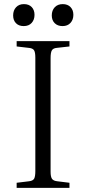

<svg xmlns="http://www.w3.org/2000/svg" viewBox="-20 -914 419 934"><path d="M284.2 -787.1Q260.3 -787.1 246.1 -801.3Q231.9 -815.4 231.9 -838.9Q231.9 -863.3 246.3 -878.7Q260.7 -894 285.2 -894Q309.1 -894 323 -879.6Q336.9 -865.2 336.9 -841.8Q336.9 -817.9 322.8 -802.5Q308.6 -787.1 284.2 -787.1ZM95.2 -787.1Q71.3 -787.1 57.6 -801.3Q43.9 -815.4 43.9 -838.9Q43.9 -863.3 58.1 -878.7Q72.3 -894 96.2 -894Q120.6 -894 134.3 -879.6Q147.9 -865.2 147.9 -841.8Q147.9 -817.9 134 -802.5Q120.1 -787.1 95.2 -787.1ZM61 0V-24.9L121.1 -32.2Q139.6 -34.2 145.8 -44.4Q151.9 -54.7 151.9 -82V-633.8Q151.9 -660.2 145.3 -669.9Q138.7 -679.7 119.1 -681.2L61 -688V-713.9H317.9V-688L256.8 -681.2Q238.8 -679.7 232.4 -669.2Q226.1 -658.7 226.1 -630.9V-79.1Q226.1 -54.2 232.9 -44.2Q239.7 -34.2 258.8 -32.2L317.9 -24.9V0Z"/></svg>

Font: Literata Light
Style: Regular
Weight: 300
Designer: Latin by Veronika Burian and Jose Scaglione. Greek by Irene Vlachou. Cyrillic by Vera Evstafieva.
Foundry: TypeTogether
Version: Version 3.021